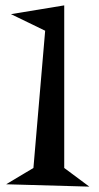

<svg xmlns="http://www.w3.org/2000/svg" viewBox="-20 -693 369 718"><path d="M220.2 -64.9 314 4.9 2.9 -3.9 105 -64.9 148.9 -578.1 21 -640.1 220.2 -672.9Z"/></svg>

Font: Risque
Style: Regular
Weight: 400
Designer: Astigmatic (AOETI)
Foundry: Astigmatic (AOETI)
Version: Version 1.000